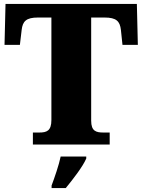

<svg xmlns="http://www.w3.org/2000/svg" viewBox="-20 -734 722 975"><path d="M147 0H537V-61H505C468 -61 443 -68 443 -121V-645H511C571 -645 589 -626 594 -582L602 -506H680L675 -714H8L3 -506H81L90 -582C95 -626 113 -645 173 -645H241V-125C241 -69 217 -61 179 -61H147ZM242 208V221H314C350 177 400 113 418 71V61H288C280 102 256 171 242 208Z"/></svg>

Font: Noto Serif Thai Black
Style: Regular
Weight: 900
Designer: Monotype Design Team
Foundry: Monotype Imaging Inc.
Version: Version 2.002